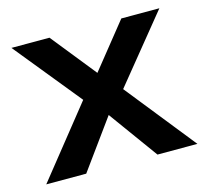

<svg xmlns="http://www.w3.org/2000/svg" viewBox="-78 -582 725 671"><g transform="rotate(-15 284.0 -246.0)"><path d="M10.7 0 211.9 -252 16.6 -492.2H154.3L284.2 -330.1L414.1 -492.2H551.8L356.4 -252L557.6 0H413.1L284.2 -177.7L155.3 0Z"/></g></svg>

Font: Sen SemiBold
Style: Regular
Weight: 600
Designer: Kosal Sen, Philatype
Foundry: Philatype
Version: Version 2.000;gftools[0.9.31]